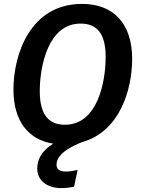

<svg xmlns="http://www.w3.org/2000/svg" viewBox="-20 -726 723 985"><path d="M401 3C593 -50 658 -264 658 -424C658 -605 562 -706 401 -706C135 -706 49 -447 49 -266C49 -107 124 -9 253 11C192 49 171 94 171 139C171 198 219 239 295 239C319 239 339 236 360 232L378 146C355 151 337 154 316 154C286 154 270 142 270 119C270 92 286 49 401 3ZM184 -258C184 -384 226 -605 393 -605C476 -605 522 -556 522 -434C522 -308 482 -86 313 -86C233 -86 184 -134 184 -258Z"/></svg>

Font: Fira Sans Medium
Style: Italic
Weight: 500
Italic angle: -8°
Designer: bBox Type GmbH & Carrois Corporate GbR & Edenspiekermann AG
Foundry: bBox Type GmbH & Carrois Corporate GbR & Edenspiekermann AG
Version: Version 4.301;PS 004.301;hotconv 1.0.88;makeotf.lib2.5.64775